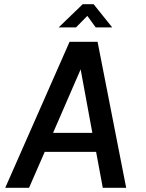

<svg xmlns="http://www.w3.org/2000/svg" viewBox="-20 -900 699 919"><path d="M5 -1 313 -700H447L584 -1H472L440 -173H194L119 -1ZM366 -568 234 -264H422ZM261 -769 376 -880H428L517 -769H438L398 -824L344 -769Z"/></svg>

Font: Kulim Park SemiBold
Style: Italic
Weight: 600
Italic angle: -8°
Designer: Noponies / Dale Sattler
Foundry: Noponies
Version: Version 1.000; ttfautohint (v1.8.3)